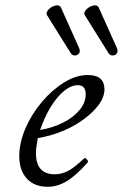

<svg xmlns="http://www.w3.org/2000/svg" viewBox="-20 -704 471 737"><path d="M163 13Q112 13 83 -18.5Q54 -50 54 -105Q54 -157 78 -212Q102 -267 141 -313Q180 -359 226 -387.5Q272 -416 317 -416Q381 -416 381 -361Q381 -332 359.5 -302.5Q338 -273 302 -246.5Q266 -220 220.5 -201Q175 -182 125 -174Q121 -152 119.5 -139Q118 -126 118 -116Q118 -35 190 -35Q217 -35 241.5 -48Q266 -61 303 -96Q307 -100 313.5 -92Q320 -84 317 -81Q273 -31 237 -9Q201 13 163 13ZM134 -205Q185 -214 224.5 -234.5Q264 -255 286.5 -283Q309 -311 309 -342Q309 -377 279 -377Q253 -377 226 -355Q199 -333 175 -294Q151 -255 134 -205ZM249 -504 161 -645Q156 -653 162 -662Q168 -671 178.5 -677Q189 -683 199 -683.5Q209 -684 214 -675L284 -519Q289 -506 283 -498.5Q277 -491 266.5 -491Q256 -491 249 -504ZM394 -504 306 -645Q301 -653 307 -662Q313 -671 323.5 -677Q334 -683 344 -683.5Q354 -684 359 -675L429 -519Q434 -506 428 -498.5Q422 -491 411.5 -491Q401 -491 394 -504Z"/></svg>

Font: Junicode SmExp
Style: Italic
Weight: 400
Width: 6
Italic angle: -11°
Designer: Peter S. Baker
Version: Version 2.205; ttfautohint (v1.8.4)